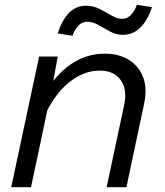

<svg xmlns="http://www.w3.org/2000/svg" viewBox="-20 -785 690 805"><path d="M427 0 501 -347Q514 -411 485.5 -450Q457 -489 398 -489Q330 -489 267.5 -438Q205 -387 160 -285L167 -391Q214 -473 278.5 -516.5Q343 -560 419 -560Q479 -560 521 -533.5Q563 -507 580.5 -460Q598 -413 584 -349L510 0ZM27 0 144 -548H222L198 -415L110 0ZM284 -635 222 -645Q239 -699 268.5 -730Q298 -761 342 -761Q371 -761 397.5 -747.5Q424 -734 447.5 -720Q471 -706 491 -706Q514 -706 529.5 -723Q545 -740 554 -765L617 -755Q600 -701 569 -670Q538 -639 495 -639Q467 -639 441.5 -653Q416 -667 392 -680.5Q368 -694 346 -694Q324 -694 308 -677Q292 -660 284 -635Z"/></svg>

Font: Azeret Mono Thin Light
Style: Italic
Weight: 300
Italic angle: -12°
Version: Version 1.002